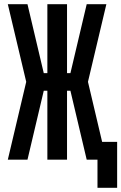

<svg xmlns="http://www.w3.org/2000/svg" viewBox="-20 -755 574 908"><path d="M441 133H534V-84H463L396 -368L483 -735H390L313 -409H297V-735H204V-409H187L110 -735H17L104 -368L17 0H110L187 -326H204V0H297V-326H313L390 0H441Z"/></svg>

Font: Iosevka SS08 Medium
Style: Regular
Weight: 500
Monospace: yes
Designer: Belleve Invis
Foundry: Belleve Invis
Version: Version 3.4.3; ttfautohint (v1.8.3)